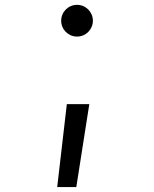

<svg xmlns="http://www.w3.org/2000/svg" viewBox="-20 -547 626 780"><path d="M212.4 212.9H290L342.8 -124H251.5ZM293 -398.4C328.6 -398.4 357.4 -427.2 357.4 -462.9C357.4 -498.5 328.6 -527.3 293 -527.3C257.3 -527.3 228.5 -498.5 228.5 -462.9C228.5 -427.2 257.3 -398.4 293 -398.4Z"/></svg>

Font: Cascadia Mono PL SemiLight
Style: Regular
Weight: 350
Monospace: yes
Designer: Aaron Bell
Foundry: Saja Typeworks
Version: Version 2404.023